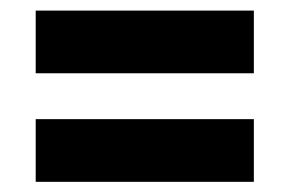

<svg xmlns="http://www.w3.org/2000/svg" viewBox="-20 -517 558 370"><path d="M48.8 -375.8V-496.6H469.2V-375.8ZM48.8 -166.6V-287.4H469.2V-166.6Z"/></svg>

Font: Firava
Style: Regular
Weight: 400
Designer: Carrois Corporate & Edenspiekermann AG
Foundry: Greg Finn Gibson
Version: Version 5.000